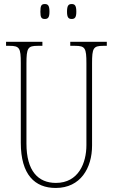

<svg xmlns="http://www.w3.org/2000/svg" viewBox="-20 -921 560 951"><path d="M335 -827C351 -827 358 -835 358 -863C358 -893 351 -901 335 -901C319 -901 312 -893 312 -863C312 -835 319 -827 335 -827ZM202 -827C218 -827 225 -835 225 -863C225 -893 218 -901 202 -901C185 -901 180 -893 180 -863C180 -835 185 -827 202 -827ZM256 10C379 10 436 -89 436 -200V-607C436 -683 442 -694 492 -694H509V-714H328V-694H352C402 -694 408 -683 408 -607V-202C408 -114 369 -15 257 -15C169 -15 111 -74 111 -210V-606C111 -684 118 -694 167 -694H190V-714H10V-694H27C77 -694 83 -683 83 -609V-214C83 -55 153 10 256 10Z"/></svg>

Font: Noto Serif Sinhala ExtraCondensed Thin
Style: Regular
Weight: 100
Width: 2
Designer: Jelle Bosma - Monotype Design Team
Foundry: Monotype Imaging Inc.
Version: Version 2.007